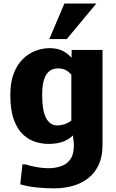

<svg xmlns="http://www.w3.org/2000/svg" viewBox="-20 -809 655 1080"><path d="M285.6 250.5Q233.4 250.5 185.3 245.4Q137.2 240.2 93.8 228L106.4 115.2H120.6Q154.3 125.5 188 131.3Q221.7 137.2 251.5 137.2Q293 137.2 325.7 125Q358.4 112.8 377 85.2Q395.5 57.6 395.5 11.2Q395.5 3.9 394.8 -7.1Q394 -18.1 390.1 -47.4Q371.1 -27.3 337.6 -13.4Q304.2 0.5 251.5 0.5Q218.3 0.5 180.9 -10.5Q143.6 -21.5 111.1 -50.8Q78.6 -80.1 58.3 -134.5Q38.1 -189 38.1 -275.4Q38.1 -346.7 57.6 -396.7Q77.1 -446.8 109.6 -478Q142.1 -509.3 181.2 -523.7Q220.2 -538.1 258.3 -538.1Q304.7 -538.1 334.7 -521.7Q364.7 -505.4 382.3 -483.9L383.3 -528.3H556.6V7.3Q556.6 71.8 535.2 117.9Q513.7 164.1 476.1 193.4Q438.5 222.7 389.4 236.6Q340.3 250.5 285.6 250.5ZM300.8 -103.5Q312 -103.5 323.2 -105.5Q334.5 -107.4 345 -111.1Q355.5 -114.7 364.7 -119.9Q374 -125 381.3 -130.9V-389.6Q373.5 -397.9 365.7 -404.3Q357.9 -410.6 348.9 -415.3Q339.8 -419.9 329.3 -422.1Q318.8 -424.3 305.2 -424.3Q291.5 -424.3 276.4 -419.2Q261.2 -414.1 247.6 -398.9Q233.9 -383.8 225.6 -354Q217.3 -324.2 217.3 -274.9Q217.3 -229 223.1 -196.3Q229 -163.6 240.2 -143.3Q251.5 -123 266.8 -113.3Q282.2 -103.5 300.8 -103.5ZM257.3 -589.4 342.3 -789.1H522L355.5 -589.4Z"/></svg>

Font: Comme ExtraBold
Style: Regular
Weight: 800
Version: Version 1.000;gftools[0.9.27]